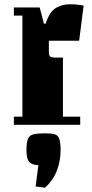

<svg xmlns="http://www.w3.org/2000/svg" viewBox="-20 -585 431 900"><path d="M45 -550H166L186 -474H194Q211 -527 239.5 -546Q268 -565 309 -565Q338 -565 372 -559L351 -394H209V-341Q209 -322 218 -318.5Q227 -315 239 -315H275V-38H356V0H45V-38H85V-512H45ZM264 119Q264 170 246.5 215Q229 260 191 295L147 289L160 189Q133 189 118.5 175.5Q104 162 104 119Q104 83 111 66Q118 49 137.5 44.5Q157 40 192 40Q221 40 236.5 44.5Q252 49 258 66Q264 83 264 119Z"/></svg>

Font: Unlock
Style: Regular
Weight: 400
Designer: Eduardo Rodriguez Tunni
Foundry: Eduardo Rodriguez Tunni
Version: Version 1.003; ttfautohint (v1.8.4.7-5d5b);gftools[0.9.23]